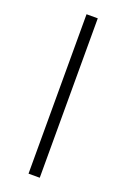

<svg xmlns="http://www.w3.org/2000/svg" viewBox="-140 -761 532 808"><g transform="rotate(20 126.0 -357.0)"><path d="M100.6 0V-713.9H150.9V0Z"/></g></svg>

Font: Open Sans Light
Style: Regular
Weight: 300
Designer: Monotype Design Team
Foundry: Monotype Imaging Inc.
Version: Version 3.000; ttfautohint (v1.8.4)